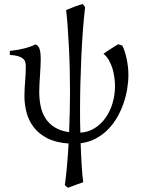

<svg xmlns="http://www.w3.org/2000/svg" viewBox="-20 -687 700 944"><path d="M581.5 -462.9Q588.9 -448.2 594.2 -430.4Q599.6 -412.6 603.5 -393.6Q607.4 -374.5 609.4 -355.5Q611.3 -336.4 611.3 -318.8Q611.3 -285.2 605.2 -248.8Q599.1 -212.4 586.7 -176.8Q574.2 -141.1 554.9 -108.2Q535.6 -75.2 509.5 -49.1Q483.4 -22.9 450.2 -5.4Q417 12.2 376.5 17.1Q378.4 75.7 381.6 126.5Q384.8 177.2 389.2 209Q373.5 214.4 352.5 221.9Q331.5 229.5 314.5 236.3Q309.1 233.4 306.4 230.7Q303.7 228 298.8 222.7Q304.7 181.2 309.3 129.2Q314 77.1 317.4 18.6Q254.4 14.2 212.6 -7.3Q170.9 -28.8 146 -61.3Q121.1 -93.8 110.6 -133.8Q100.1 -173.8 100.1 -214.4Q100.1 -231 101.1 -249.5Q102.1 -268.1 103.5 -287.1Q105 -306.2 106 -325.2Q106.9 -344.2 106.9 -361.8Q106.9 -373 104 -382.6Q101.1 -392.1 92.5 -399.2Q84 -406.2 68.6 -410.9Q53.2 -415.5 28.3 -417V-436.5Q70.8 -441.4 101.8 -449.5Q132.8 -457.5 154.8 -468.8Q160.6 -466.3 165.3 -461.9Q169.9 -457.5 173.3 -449.5Q176.8 -441.4 178.5 -428Q180.2 -414.6 180.2 -394Q180.2 -375.5 179 -355.2Q177.7 -335 176.5 -314.5Q175.3 -293.9 174.1 -274.2Q172.9 -254.4 172.9 -236.3Q172.9 -199.2 179.7 -165.8Q186.5 -132.3 203.4 -105.7Q220.2 -79.1 248.5 -61.3Q276.9 -43.5 319.8 -37.1Q321.8 -86.9 323 -137.5Q324.2 -188 324.2 -238.8Q324.2 -289.1 323 -343Q321.8 -397 319.1 -449.7Q316.4 -502.4 313 -550.8Q309.6 -599.1 305.2 -637.7Q329.1 -647.9 348.9 -655Q368.7 -662.1 385.7 -667.5Q389.2 -664.6 393.3 -659.4Q397.5 -654.3 398.4 -650.9Q392.6 -602.5 387.9 -541.5Q383.3 -480.5 380.1 -413.3Q377 -346.2 375.2 -276.4Q373.5 -206.5 373.5 -141.1Q373.5 -115.7 373.8 -88.9Q374 -62 375 -34.7Q414.1 -37.1 445.6 -56.9Q477.1 -76.7 499.3 -108.2Q521.5 -139.6 533.4 -179.9Q545.4 -220.2 545.4 -264.2Q545.4 -284.2 542.2 -307.1Q539.1 -330.1 532.5 -351.6Q525.9 -373 514.9 -391.8Q503.9 -410.6 488.8 -422.4Q496.6 -428.2 505.9 -434.6Q515.1 -440.9 524.9 -447Q534.7 -453.1 543.9 -459Q553.2 -464.8 561.5 -469.7Q568.4 -466.8 571.5 -466.1Q574.7 -465.3 581.5 -462.9Z"/></svg>

Font: Gentium Unicode
Style: Regular
Weight: 400
Version: Version 1.009